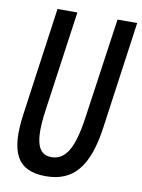

<svg xmlns="http://www.w3.org/2000/svg" viewBox="-90 -840 697 942"><g transform="rotate(10 258.0 -369.0)"><path d="M346 -274C324 -122 286 -57 215 -57C147 -57 126 -122 147 -274L218 -778H119L44 -242C16 -45 63 40 204 40C341 40 413 -45 441 -242L516 -778H418Z"/></g></svg>

Font: Smiley Sans Oblique
Style: Regular
Weight: 400
Italic angle: -8°
Designer: oooooohmygosh, Nagisa Chen, Janine Sui, Heda Shi, Jian Li
Foundry: atelierAnchor
Version: Version 2.0.1